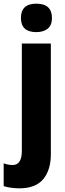

<svg xmlns="http://www.w3.org/2000/svg" viewBox="-61 -786 356 1046"><path d="M53 -688Q53 -611 137 -611Q175 -611 198.5 -629.5Q222 -648 222 -688Q222 -766 137 -766Q53 -766 53 -688ZM44 240Q133 240 174.5 190Q216 140 216 54V-549H58V35Q58 113 8 113Q-16 113 -41 104V228Q-23 234 0.5 237Q24 240 44 240Z"/></svg>

Font: Noto Sans Display SemiCondensed Extra
Style: Regular
Weight: 800
Width: 4
Designer: Monotype Design Team
Foundry: Monotype Imaging Inc.
Version: Version 1.900